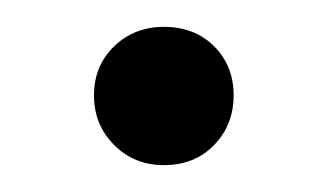

<svg xmlns="http://www.w3.org/2000/svg" viewBox="-20 -418 244 143"><path d="M102 -295Q80 -295 65 -310Q50 -325 50 -347Q50 -369 65 -383.5Q80 -398 102 -398Q125 -398 139.5 -383.5Q154 -369 154 -347Q154 -325 139.5 -310Q125 -295 102 -295Z"/></svg>

Font: DM Sans 10pt Light
Style: Regular
Weight: 300
Version: Version 4.004;gftools[0.9.30]